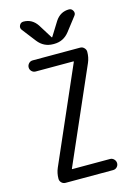

<svg xmlns="http://www.w3.org/2000/svg" viewBox="-140 -1033 780 1106"><g transform="rotate(-15 250.0 -480.0)"><path d="M87.9 -95.7 335 -661.1V-663.1Q335 -664.1 334 -664.1H108.4Q94.7 -664.1 85 -673.8Q75.2 -683.6 75.2 -696.8Q75.2 -710 84.5 -720.2Q93.8 -730.5 108.4 -730.5H391.6Q405.3 -730.5 415 -720.2Q424.8 -710 424.8 -697.3Q424.8 -663.1 412.1 -633.8L165 -69.3V-67.4Q165 -66.4 166 -66.4H391.6Q405.3 -66.4 415 -56.2Q424.8 -45.9 424.8 -32.7Q424.8 -19.5 415.5 -9.8Q406.2 0 391.6 0H108.4Q94.7 0 85 -9.8Q75.2 -19.5 75.2 -33.2Q75.2 -66.4 87.9 -95.7ZM385.7 -960Q401.4 -960 409.2 -944.8Q417 -929.7 407.2 -917L343.8 -835Q308.6 -790 252.9 -790H247.1Q191.4 -790 156.2 -835L92.8 -917Q83 -929.7 90.3 -944.8Q97.7 -960 114.3 -960Q166 -960 196.3 -914.1L248 -831.1Q248 -830.1 250 -830.1Q252 -830.1 252 -831.1L303.7 -914.1Q334 -960 385.7 -960Z"/></g></svg>

Font: Rounded Mgen+ 1mn regular
Style: Regular
Weight: 400
Designer: [Source Han Sans]
Ryoko NISHIZUKA  (kana & ideographs); Paul D. Hunt (Latin, Greek & Cyrillic); Wenlong ZHANG  (bopomofo
Version: Version 1.059.20150602